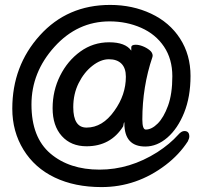

<svg xmlns="http://www.w3.org/2000/svg" viewBox="-20 -738 824 781"><path d="M332 -219Q397 -219 445 -287Q492 -352 492 -426Q492 -461 474 -479Q456 -497 423 -497Q390 -497 356 -470.5Q322 -444 300 -400Q278 -356 278 -302Q278 -219 332 -219ZM393 23Q284 23 202.5 -16Q121 -55 75.5 -129Q30 -203 30 -296Q30 -470 142 -594Q254 -718 428 -718Q519 -718 594.5 -682.5Q670 -647 712.5 -581Q755 -515 755 -429Q755 -344 729 -279.5Q703 -215 661 -178.5Q619 -142 571 -142Q486 -142 486 -236Q486 -241 485 -241Q484 -241 481 -224Q430 -143 332 -143Q269 -143 231.5 -184.5Q194 -226 194 -298Q194 -369 224.5 -430Q255 -491 307 -528.5Q359 -566 424 -566Q490 -566 514 -532V-545Q514 -556 532 -556Q545 -556 560.5 -550Q576 -544 588.5 -534Q601 -524 601 -511L600 -506Q559 -385 559 -252Q559 -211 573 -211Q597 -211 621.5 -235.5Q646 -260 663.5 -308Q681 -356 681 -428Q681 -498 647 -548.5Q613 -599 554 -625Q495 -651 426 -651Q295 -651 201.5 -547.5Q108 -444 108 -313Q108 -179 185 -113.5Q262 -48 385 -48Q508 -48 620 -119Q671 -152 705 -190Q718 -205 730 -205Q750 -205 750 -183Q750 -175 744 -163Q709 -109 654 -67Q536 23 393 23Z"/></svg>

Font: ToneOZ-Pinyin-WenKai-Medium
Style: Medium
Weight: 700
Designer: Fontworks Inc.
Foundry: ToneOZ
Version: Version 0.240331